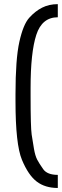

<svg xmlns="http://www.w3.org/2000/svg" viewBox="-20 -893 304 944"><path d="M56.2 -395.5V-430.2Q56.2 -602.1 75.2 -687.5Q94.2 -772.9 123.8 -805.7Q153.3 -838.4 187.3 -855.5Q221.2 -872.6 264.2 -872.6V-808.1Q186.5 -808.1 158.4 -721.4Q130.4 -634.8 130.4 -460.9V-422.9Q130.4 -267.1 135.7 -231.2Q141.1 -195.3 147 -161.4Q152.8 -127.4 162.8 -108.2Q172.9 -88.9 192.6 -61Q212.4 -33.2 264.2 -33.2V31.2Q202.1 31.2 160.9 0Q119.6 -31.2 87.9 -107.2Q56.2 -183.1 56.2 -395.5Z"/></svg>

Font: Oswald-Light
Style: Light
Weight: 300
Designer: vernon adams
Foundry: vernon adams
Version: Version ; ttfautohint (v0.92.18-e454-dirty) -l 8 -r 50 -G 20